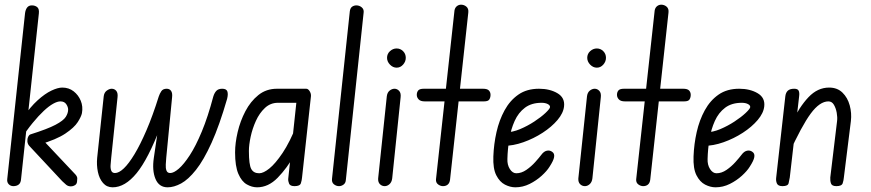

<svg xmlns="http://www.w3.org/2000/svg" viewBox="-20 -795 3722 820"><path d="M37 0Q25 0 17 -8.5Q9 -17 11 -31L87 -739Q89 -754 96 -763Q103 -772 116 -772Q130 -772 139 -764.5Q148 -757 146 -738L70 -31Q69 -14 60 -7Q51 0 37 0ZM283 1Q271 1 262.5 -6Q254 -13 246 -21L105 -172Q98 -180 97 -190.5Q96 -201 100 -210Q104 -219 110 -221Q183 -244 217 -262Q251 -280 261 -296Q271 -312 271 -327Q271 -338 263 -350Q255 -362 238 -362Q225 -362 207 -352Q189 -342 167 -321.5Q145 -301 119.5 -270Q94 -239 67 -197L77 -291Q109 -338 140.5 -366.5Q172 -395 199.5 -408Q227 -421 246 -421Q274 -421 294.5 -405Q315 -389 325 -364.5Q335 -340 330 -312Q327 -297 312 -273.5Q297 -250 259 -224.5Q221 -199 149 -178L153 -208L302 -50Q310 -41 310 -33Q310 -25 309 -19Q308 -9 300 -4Q292 1 283 1Z M461 5Q436 5 420 -13.5Q404 -32 398 -61Q392 -90 395 -121L423 -384Q425 -400 436 -408Q447 -416 457 -416Q469 -416 476.5 -407Q484 -398 482 -380L455 -121Q454 -108 452.5 -92.5Q451 -77 455 -66.5Q459 -56 471 -56Q488 -56 509 -76Q530 -96 554.5 -136.5Q579 -177 605.5 -238.5Q632 -300 658 -383Q662 -395 669 -405.5Q676 -416 692 -416L666 -255Q613 -116 563.5 -55.5Q514 5 461 5ZM696 5Q659 5 644 -31Q629 -67 637 -121L657 -257L692 -416Q704 -416 710.5 -407Q717 -398 715 -380L690 -121Q689 -108 688 -92.5Q687 -77 691 -66.5Q695 -56 707 -56Q722 -56 743.5 -74.5Q765 -93 790.5 -132Q816 -171 842 -233.5Q868 -296 891 -383Q896 -399 904.5 -407.5Q913 -416 929 -416Q947 -416 951 -404.5Q955 -393 950 -373Q917 -259 883.5 -185Q850 -111 817 -69.5Q784 -28 753.5 -11.5Q723 5 696 5Z M1078 5Q1056 5 1034 -7.5Q1012 -20 998 -52.5Q984 -85 984 -144Q984 -184 995 -231Q1006 -278 1028 -320Q1050 -362 1083.5 -389Q1117 -416 1163 -416H1273L1267 -356H1167Q1135 -356 1111.5 -334Q1088 -312 1073 -279Q1058 -246 1050.5 -211Q1043 -176 1043 -150Q1043 -92 1053 -73.5Q1063 -55 1087 -55Q1105 -55 1130.5 -75.5Q1156 -96 1187 -142Q1218 -188 1249 -266L1238 -134Q1206 -77 1166 -36Q1126 5 1078 5ZM1238 0Q1219 0 1214.5 -11Q1210 -22 1211 -32L1252 -416H1288Q1296 -416 1302.5 -405.5Q1309 -395 1308 -384L1270 -37Q1269 -25 1265 -12.5Q1261 0 1238 0Z M1428 0Q1416 0 1406 -8Q1396 -16 1398 -32L1474 -747Q1476 -761 1484 -766.5Q1492 -772 1502 -772Q1515 -772 1525 -763.5Q1535 -755 1533 -741L1457 -26Q1456 -13 1447 -6.5Q1438 0 1428 0Z M1623 0Q1611 0 1602.5 -8.5Q1594 -17 1595 -33L1632 -384Q1634 -400 1644 -408Q1654 -416 1665 -416Q1676 -416 1684.5 -407Q1693 -398 1691 -380L1655 -33Q1653 -17 1643.5 -8.5Q1634 0 1623 0ZM1674 -506Q1658 -506 1645.5 -519Q1633 -532 1633 -548Q1633 -565 1645.5 -576.5Q1658 -588 1674 -588Q1690 -588 1701.5 -576.5Q1713 -565 1713 -548Q1713 -532 1701.5 -519Q1690 -506 1674 -506Z M1872 0Q1861 0 1851 -7.5Q1841 -15 1842 -29L1921 -750Q1923 -762 1931 -768.5Q1939 -775 1949 -775Q1962 -775 1972 -766.5Q1982 -758 1980 -741L1902 -27Q1900 -13 1892 -6.5Q1884 0 1872 0ZM1760 -390Q1760 -401 1766 -408.5Q1772 -416 1790 -416H2043Q2061 -416 2068 -408.5Q2075 -401 2075 -390Q2075 -379 2070 -370.5Q2065 -362 2047 -362H1794Q1776 -362 1768 -370.5Q1760 -379 1760 -390Z M2181 5Q2159 5 2136.5 -6.5Q2114 -18 2099.5 -46.5Q2085 -75 2087 -127Q2089 -180 2100.5 -231Q2112 -282 2135 -324Q2158 -366 2194 -391Q2230 -416 2282 -416Q2328 -416 2360.5 -397Q2393 -378 2389 -341Q2386 -312 2361 -282.5Q2336 -253 2297.5 -228Q2259 -203 2215 -187.5Q2171 -172 2130 -172L2140 -230Q2169 -230 2201 -243.5Q2233 -257 2262 -276Q2291 -295 2309.5 -312.5Q2328 -330 2329 -337Q2330 -345 2319.5 -350.5Q2309 -356 2293 -356Q2250 -356 2222 -335Q2194 -314 2178 -278.5Q2162 -243 2155 -200.5Q2148 -158 2147 -116Q2146 -91 2157.5 -73Q2169 -55 2185 -55Q2207 -55 2228 -69.5Q2249 -84 2266 -103Q2283 -122 2292 -134Q2303 -149 2316 -151.5Q2329 -154 2339 -146Q2349 -139 2346.5 -124Q2344 -109 2327 -83Q2316 -65 2293.5 -44.5Q2271 -24 2242 -9.5Q2213 5 2181 5Z M2478 0Q2466 0 2457.5 -8.5Q2449 -17 2450 -33L2487 -384Q2489 -400 2499 -408Q2509 -416 2520 -416Q2531 -416 2539.5 -407Q2548 -398 2546 -380L2510 -33Q2508 -17 2498.5 -8.5Q2489 0 2478 0ZM2529 -506Q2513 -506 2500.5 -519Q2488 -532 2488 -548Q2488 -565 2500.5 -576.5Q2513 -588 2529 -588Q2545 -588 2556.5 -576.5Q2568 -565 2568 -548Q2568 -532 2556.5 -519Q2545 -506 2529 -506Z M2727 0Q2716 0 2706 -7.5Q2696 -15 2697 -29L2776 -750Q2778 -762 2786 -768.5Q2794 -775 2804 -775Q2817 -775 2827 -766.5Q2837 -758 2835 -741L2757 -27Q2755 -13 2747 -6.5Q2739 0 2727 0ZM2615 -390Q2615 -401 2621 -408.5Q2627 -416 2645 -416H2898Q2916 -416 2923 -408.5Q2930 -401 2930 -390Q2930 -379 2925 -370.5Q2920 -362 2902 -362H2649Q2631 -362 2623 -370.5Q2615 -379 2615 -390Z M3036 5Q3014 5 2991.5 -6.5Q2969 -18 2954.5 -46.5Q2940 -75 2942 -127Q2944 -180 2955.5 -231Q2967 -282 2990 -324Q3013 -366 3049 -391Q3085 -416 3137 -416Q3183 -416 3215.5 -397Q3248 -378 3244 -341Q3241 -312 3216 -282.5Q3191 -253 3152.5 -228Q3114 -203 3070 -187.5Q3026 -172 2985 -172L2995 -230Q3024 -230 3056 -243.5Q3088 -257 3117 -276Q3146 -295 3164.5 -312.5Q3183 -330 3184 -337Q3185 -345 3174.5 -350.5Q3164 -356 3148 -356Q3105 -356 3077 -335Q3049 -314 3033 -278.5Q3017 -243 3010 -200.5Q3003 -158 3002 -116Q3001 -91 3012.5 -73Q3024 -55 3040 -55Q3062 -55 3083 -69.5Q3104 -84 3121 -103Q3138 -122 3147 -134Q3158 -149 3171 -151.5Q3184 -154 3194 -146Q3204 -139 3201.5 -124Q3199 -109 3182 -83Q3171 -65 3148.5 -44.5Q3126 -24 3097 -9.5Q3068 5 3036 5Z M3322 0Q3303 0 3298 -11.5Q3293 -23 3295 -37L3334 -384Q3336 -400 3345 -408Q3354 -416 3372 -416Q3387 -416 3391 -407.5Q3395 -399 3393 -384L3353 -37Q3351 -25 3348 -12.5Q3345 0 3322 0ZM3552 0Q3533 0 3529 -11.5Q3525 -23 3526 -37L3555 -278Q3557 -294 3553.5 -313.5Q3550 -333 3541.5 -347.5Q3533 -362 3518 -362Q3481 -362 3442.5 -310Q3404 -258 3348 -135L3360 -268Q3394 -339 3433 -380Q3472 -421 3521 -421Q3556 -421 3578 -399.5Q3600 -378 3609 -345Q3618 -312 3614 -278L3584 -37Q3583 -25 3579 -12.5Q3575 0 3552 0Z"/></svg>

Font: Edu NSW ACT Foundation
Style: Regular
Weight: 400
Designer: Tina and Corey Anderson
Foundry: Google for Education
Version: Version 1.003